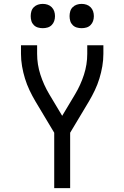

<svg xmlns="http://www.w3.org/2000/svg" viewBox="-20 -968 640 988"><path d="M259 0V-285L162 -447Q146 -474 132 -503.5Q118 -533 108.5 -564Q99 -595 93.5 -627Q88 -659 88 -691V-735H171V-691Q171 -636 188 -583.5Q205 -531 233 -484L300 -372L367 -484Q395 -531 412 -583.5Q429 -636 429 -691V-735H512V-691Q512 -659 506.5 -627Q501 -595 491.5 -564Q482 -533 468 -503.5Q454 -474 438 -447L341 -285V0ZM400 -823Q387 -823 375 -826.5Q363 -830 354 -839Q345 -848 341.5 -860Q338 -872 338 -885Q338 -898 341.5 -910Q345 -922 354 -931Q363 -940 375 -944Q387 -948 400 -948Q413 -948 425 -944Q437 -940 446 -931Q455 -922 459 -910Q463 -898 463 -885Q463 -872 459 -860Q455 -848 446 -839Q437 -830 425 -826.5Q413 -823 400 -823ZM200 -823Q187 -823 175 -826.5Q163 -830 154 -839Q145 -848 141.5 -860Q138 -872 138 -885Q138 -898 141.5 -910Q145 -922 154 -931Q163 -940 175 -944Q187 -948 200 -948Q213 -948 225 -944Q237 -940 246 -931Q255 -922 259 -910Q263 -898 263 -885Q263 -872 259 -860Q255 -848 246 -839Q237 -830 225 -826.5Q213 -823 200 -823Z"/></svg>

Font: Iosevka Curly Extended
Style: Regular
Weight: 400
Width: 7
Monospace: yes
Designer: Belleve Invis
Foundry: Belleve Invis
Version: Version 11.1.0; ttfautohint (v1.8.3)